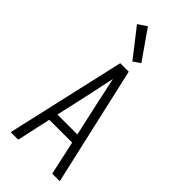

<svg xmlns="http://www.w3.org/2000/svg" viewBox="-309 -1059 1118 1118"><g transform="rotate(45 250.0 -500.5)"><path d="M48 0 215 -735H285L452 0H390L344 -210H156L110 0ZM168 -265H332L282 -490Q274 -528 266 -565.5Q258 -603 250 -640Q242 -603 234 -565.5Q226 -528 218 -490ZM258 -792 123 -965 177 -1001 302 -822Z"/></g></svg>

Font: Iosevka Term Light
Style: Regular
Weight: 300
Monospace: yes
Designer: Belleve Invis
Foundry: Belleve Invis
Version: Version 9.0.1; ttfautohint (v1.8.3)